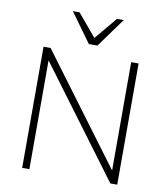

<svg xmlns="http://www.w3.org/2000/svg" viewBox="-99 -1017 960 1100"><g transform="rotate(10 381.5 -467.5)"><path d="M105 0V-705H146L629 -56H615V-705H658V0H618L135 -649H147V0ZM358 -765 235 -935H274L383 -805L492 -935H531L408 -765Z"/></g></svg>

Font: Nunito Sans 10pt ExtraLight
Style: Regular
Weight: 250
Designer: Vernon Adams
Foundry: Vernon Adams
Version: Version 3.101;gftools[0.9.27]